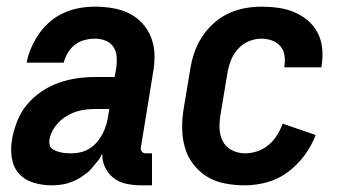

<svg xmlns="http://www.w3.org/2000/svg" viewBox="-20 -548 1040 576"><path d="M135 8Q107 8 80.5 0Q54 -8 37 -27Q20 -46 15.5 -73.5Q11 -101 16 -129V-130Q21 -157 31.5 -184Q42 -211 60.5 -233.5Q79 -256 104 -273Q129 -290 156 -299.5Q183 -309 210.5 -313Q238 -317 265 -317H324L329 -345Q331 -361 330 -377.5Q329 -394 320.5 -407Q312 -420 297 -426Q282 -432 265 -432Q250 -432 234 -428Q218 -424 205 -414Q192 -404 183.5 -389.5Q175 -375 171 -360H60Q64 -383 74 -405.5Q84 -428 98 -448Q112 -468 131 -484Q150 -500 173 -510Q196 -520 219 -524Q242 -528 265 -528Q292 -528 318.5 -523.5Q345 -519 368 -507.5Q391 -496 408 -477Q425 -458 434 -434Q443 -410 443.5 -383Q444 -356 439 -329L403 -108Q402 -104 402.5 -100Q403 -96 405.5 -93Q408 -90 411.5 -89Q415 -88 419 -88H436V8H403Q381 8 359.5 3.5Q338 -1 321.5 -13.5Q305 -26 295.5 -45.5Q286 -65 287 -87Q281 -77 280 -74.5Q279 -72 275 -67Q271 -62 267 -57.5Q263 -53 259.5 -48.5Q256 -44 252 -39.5Q248 -35 243 -31Q238 -27 233 -23.5Q228 -20 223 -16.5Q218 -13 213 -10.5Q208 -8 202.5 -5.5Q197 -3 191.5 -1Q186 1 180.5 2.5Q175 4 169.5 5Q164 6 158.5 6.5Q153 7 147 7.5Q141 8 135 8ZM195 -88Q209 -88 223 -91.5Q237 -95 249.5 -103Q262 -111 272 -123Q282 -135 288.5 -148Q295 -161 299 -175Q303 -189 305 -203L308 -221H265Q243 -221 221.5 -216.5Q200 -212 180 -200Q160 -188 145.5 -168.5Q131 -149 128 -127Q127 -120 129 -112.5Q131 -105 137 -101Q143 -97 150 -94.5Q157 -92 164 -90.5Q171 -89 179 -88.5Q187 -88 195 -88Z M715 8Q685 8 655.5 2.5Q626 -3 602 -17.5Q578 -32 560.5 -54.5Q543 -77 535 -104.5Q527 -132 526.5 -162Q526 -192 531 -222L551 -342Q555 -367 563.5 -391.5Q572 -416 586.5 -438Q601 -460 621.5 -478.5Q642 -497 666 -508Q690 -519 715 -523.5Q740 -528 764 -528Q790 -528 815 -524.5Q840 -521 862.5 -511.5Q885 -502 903.5 -486.5Q922 -471 933 -449.5Q944 -428 946.5 -403Q949 -378 945 -352L944 -346H833V-349Q836 -365 833.5 -381.5Q831 -398 821 -409.5Q811 -421 796 -426.5Q781 -432 764 -432Q745 -432 726 -424Q707 -416 693 -400Q679 -384 672 -365Q665 -346 662 -327L642 -207Q638 -185 638.5 -164Q639 -143 648 -125Q657 -107 675.5 -97.5Q694 -88 715 -88Q733 -88 751.5 -94Q770 -100 785.5 -113Q801 -126 811.5 -143Q822 -160 828 -177L927 -143Q915 -111 893.5 -82Q872 -53 844 -32Q816 -11 782 -1.5Q748 8 715 8Z"/></svg>

Font: Iosevka SS18
Style: Bold Italic
Weight: 700
Italic angle: -9°
Monospace: yes
Designer: Belleve Invis
Foundry: Belleve Invis
Version: Version 25.1.1; ttfautohint (v1.8.4)